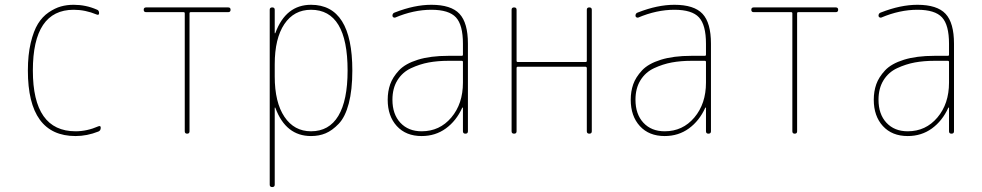

<svg xmlns="http://www.w3.org/2000/svg" viewBox="-20 -550 4040 790"><path d="M291 9.8Q94.7 9.8 94.7 -259.8Q94.7 -324.2 106.4 -373.5Q118.2 -422.9 136.2 -452.1Q154.3 -481.4 180.2 -499Q206.1 -516.6 230.5 -523.4Q254.9 -530.3 283.2 -530.3Q333 -530.3 377.9 -510.7Q387.7 -507.8 387.7 -496.1Q387.7 -486.3 377.9 -490.2Q331.1 -509.8 283.2 -509.8Q115.2 -509.8 115.2 -259.8Q115.2 -9.8 291 -9.8Q337.9 -9.8 384.8 -30.3Q394.5 -34.2 394.5 -24.4Q394.5 -12.7 384.8 -8.8Q337.9 9.8 291 9.8Z M581.1 -500Q571.3 -500 571.3 -509.8Q571.3 -519.5 581.1 -519.5H918.9Q928.7 -519.5 928.7 -509.8Q928.7 -500 918.9 -500H764.6Q759.8 -500 759.8 -495.1V-9.8Q759.8 0 750 0Q740.2 0 740.2 -9.8V-495.1Q740.2 -500 735.4 -500Z M1110.4 -285.2V-235.4Q1110.4 -128.9 1150.4 -69.3Q1190.4 -9.8 1259.8 -9.8Q1334 -9.8 1372.1 -73.2Q1410.2 -136.7 1410.2 -259.8Q1410.2 -509.8 1259.8 -509.8Q1189.5 -509.8 1149.9 -450.7Q1110.4 -391.6 1110.4 -285.2ZM1089.8 210V-509.8Q1089.8 -519.5 1100.1 -519.5Q1110.4 -519.5 1110.4 -509.8V-414.1Q1110.4 -413.1 1111.3 -413.1Q1113.3 -413.1 1113.3 -415Q1156.2 -530.3 1259.8 -530.3Q1429.7 -530.3 1429.7 -259.8Q1429.7 -179.7 1415 -124Q1400.4 -68.4 1373.5 -40.5Q1346.7 -12.7 1319.8 -1.5Q1293 9.8 1259.8 9.8Q1156.2 9.8 1113.3 -105.5Q1113.3 -107.4 1111.3 -107.4Q1110.4 -107.4 1110.4 -106.4V210Q1110.4 219.7 1100.1 219.7Q1089.8 219.7 1089.8 210Z M1884.8 -210V-294.9Q1884.8 -299.8 1879.9 -299.8H1825.2Q1781.2 -299.8 1744.1 -293Q1707 -286.1 1671.4 -269.5Q1635.7 -252.9 1615.2 -219.7Q1594.7 -186.5 1594.7 -139.6Q1594.7 -80.1 1627.4 -44.9Q1660.2 -9.8 1714.8 -9.8Q1789.1 -9.8 1836.9 -66.4Q1884.8 -123 1884.8 -210ZM1879.9 -320.3Q1884.8 -320.3 1884.8 -325.2V-370.1Q1884.8 -447.3 1856 -478.5Q1827.1 -509.8 1754.9 -509.8Q1681.6 -509.8 1605.5 -477.5Q1601.6 -476.6 1598.1 -479Q1594.7 -481.4 1594.7 -485.4Q1594.7 -496.1 1605.5 -499Q1685.5 -530.3 1754.9 -530.3Q1835.9 -530.3 1870.6 -493.2Q1905.3 -456.1 1905.3 -370.1V-9.8Q1905.3 0 1895 0Q1884.8 0 1884.8 -9.8V-106.4Q1884.8 -107.4 1883.8 -107.4Q1881.8 -107.4 1881.8 -106.4Q1857.4 -52.7 1814.5 -21.5Q1771.5 9.8 1714.8 9.8Q1650.4 9.8 1612.8 -31.2Q1575.2 -72.3 1575.2 -139.6Q1575.2 -173.8 1585.4 -203.1Q1595.7 -232.4 1621.6 -260.3Q1647.5 -288.1 1699.2 -304.2Q1751 -320.3 1825.2 -320.3Z M2085 -9.8V-509.8Q2085 -519.5 2095.2 -519.5Q2105.5 -519.5 2105.5 -509.8V-299.8Q2105.5 -294.9 2110.4 -294.9H2389.6Q2394.5 -294.9 2394.5 -299.8V-509.8Q2394.5 -519.5 2404.8 -519.5Q2415 -519.5 2415 -509.8V-9.8Q2415 0 2404.8 0Q2394.5 0 2394.5 -9.8V-269.5Q2394.5 -274.4 2389.6 -275.4H2110.4Q2105.5 -275.4 2105.5 -269.5V-9.8Q2105.5 0 2095.2 0Q2085 0 2085 -9.8Z M2884.8 -210V-294.9Q2884.8 -299.8 2879.9 -299.8H2825.2Q2781.2 -299.8 2744.1 -293Q2707 -286.1 2671.4 -269.5Q2635.7 -252.9 2615.2 -219.7Q2594.7 -186.5 2594.7 -139.6Q2594.7 -80.1 2627.4 -44.9Q2660.2 -9.8 2714.8 -9.8Q2789.1 -9.8 2836.9 -66.4Q2884.8 -123 2884.8 -210ZM2879.9 -320.3Q2884.8 -320.3 2884.8 -325.2V-370.1Q2884.8 -447.3 2856 -478.5Q2827.1 -509.8 2754.9 -509.8Q2681.6 -509.8 2605.5 -477.5Q2601.6 -476.6 2598.1 -479Q2594.7 -481.4 2594.7 -485.4Q2594.7 -496.1 2605.5 -499Q2685.5 -530.3 2754.9 -530.3Q2835.9 -530.3 2870.6 -493.2Q2905.3 -456.1 2905.3 -370.1V-9.8Q2905.3 0 2895 0Q2884.8 0 2884.8 -9.8V-106.4Q2884.8 -107.4 2883.8 -107.4Q2881.8 -107.4 2881.8 -106.4Q2857.4 -52.7 2814.5 -21.5Q2771.5 9.8 2714.8 9.8Q2650.4 9.8 2612.8 -31.2Q2575.2 -72.3 2575.2 -139.6Q2575.2 -173.8 2585.4 -203.1Q2595.7 -232.4 2621.6 -260.3Q2647.5 -288.1 2699.2 -304.2Q2751 -320.3 2825.2 -320.3Z M3081.1 -500Q3071.3 -500 3071.3 -509.8Q3071.3 -519.5 3081.1 -519.5H3418.9Q3428.7 -519.5 3428.7 -509.8Q3428.7 -500 3418.9 -500H3264.6Q3259.8 -500 3259.8 -495.1V-9.8Q3259.8 0 3250 0Q3240.2 0 3240.2 -9.8V-495.1Q3240.2 -500 3235.4 -500Z M3884.8 -210V-294.9Q3884.8 -299.8 3879.9 -299.8H3825.2Q3781.2 -299.8 3744.1 -293Q3707 -286.1 3671.4 -269.5Q3635.7 -252.9 3615.2 -219.7Q3594.7 -186.5 3594.7 -139.6Q3594.7 -80.1 3627.4 -44.9Q3660.2 -9.8 3714.8 -9.8Q3789.1 -9.8 3836.9 -66.4Q3884.8 -123 3884.8 -210ZM3879.9 -320.3Q3884.8 -320.3 3884.8 -325.2V-370.1Q3884.8 -447.3 3856 -478.5Q3827.1 -509.8 3754.9 -509.8Q3681.6 -509.8 3605.5 -477.5Q3601.6 -476.6 3598.1 -479Q3594.7 -481.4 3594.7 -485.4Q3594.7 -496.1 3605.5 -499Q3685.5 -530.3 3754.9 -530.3Q3835.9 -530.3 3870.6 -493.2Q3905.3 -456.1 3905.3 -370.1V-9.8Q3905.3 0 3895 0Q3884.8 0 3884.8 -9.8V-106.4Q3884.8 -107.4 3883.8 -107.4Q3881.8 -107.4 3881.8 -106.4Q3857.4 -52.7 3814.5 -21.5Q3771.5 9.8 3714.8 9.8Q3650.4 9.8 3612.8 -31.2Q3575.2 -72.3 3575.2 -139.6Q3575.2 -173.8 3585.4 -203.1Q3595.7 -232.4 3621.6 -260.3Q3647.5 -288.1 3699.2 -304.2Q3751 -320.3 3825.2 -320.3Z"/></svg>

Font: Rounded-X Mgen+ 2m thin
Style: Regular
Weight: 100
Designer: [Source Han Sans]
Ryoko NISHIZUKA  (kana & ideographs); Paul D. Hunt (Latin, Greek & Cyrillic); Wenlong ZHANG  (bopomofo
Version: Version 1.059.20150602